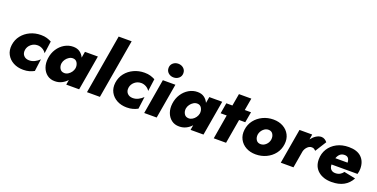

<svg xmlns="http://www.w3.org/2000/svg" viewBox="-21 -1572 4664 2374"><g transform="rotate(20 2310.5 -385.0)"><path d="M215 -230Q208 -184 233 -155Q258 -126 303 -125Q342 -124 378 -142Q414 -160 440 -187L419 -26Q390 -10 355.5 0Q321 10 276 10Q202 10 145.5 -20.5Q89 -51 60 -105Q31 -159 40 -230Q50 -303 92.5 -356.5Q135 -410 199.5 -440Q264 -470 340 -470Q385 -470 418 -460Q451 -450 479 -435L457 -273Q438 -303 407.5 -319.5Q377 -336 344 -336Q295 -336 258.5 -305Q222 -274 215 -230Z M518 -230Q527 -299 562.5 -353.5Q598 -408 651 -439Q704 -470 764 -470Q817 -470 852 -445Q887 -420 906 -379L920 -460H1090L1011 0H841L852 -65Q822 -31 781.5 -11Q741 9 693 9Q633 10 590.5 -22.5Q548 -55 528.5 -109.5Q509 -164 518 -230ZM696 -230Q690 -191 708.5 -159Q727 -127 767 -126Q793 -125 817 -139.5Q841 -154 858 -178Q875 -202 880 -230Q885 -270 866.5 -301.5Q848 -333 811 -334Q784 -335 759.5 -320Q735 -305 718 -281Q701 -257 696 -230Z M1247 -780H1418L1284 0H1114Z M1578 -230Q1571 -184 1596 -155Q1621 -126 1666 -125Q1705 -124 1741 -142Q1777 -160 1803 -187L1782 -26Q1753 -10 1718.5 0Q1684 10 1639 10Q1565 10 1508.5 -20.5Q1452 -51 1423 -105Q1394 -159 1403 -230Q1413 -303 1455.5 -356.5Q1498 -410 1562.5 -440Q1627 -470 1703 -470Q1748 -470 1781 -460Q1814 -450 1842 -435L1820 -273Q1801 -303 1770.5 -319.5Q1740 -336 1707 -336Q1658 -336 1621.5 -305Q1585 -274 1578 -230Z M1959 -627Q1959 -667 1987.5 -692Q2016 -717 2056 -717Q2097 -717 2125.5 -692Q2154 -667 2154 -627Q2154 -587 2125.5 -562Q2097 -537 2056 -537Q2016 -537 1987.5 -562Q1959 -587 1959 -627ZM1945 -460H2110L2031 0H1867Z M2154 -230Q2163 -299 2198.5 -353.5Q2234 -408 2287 -439Q2340 -470 2400 -470Q2453 -470 2488 -445Q2523 -420 2542 -379L2556 -460H2726L2647 0H2477L2488 -65Q2458 -31 2417.5 -11Q2377 9 2329 9Q2269 10 2226.5 -22.5Q2184 -55 2164.5 -109.5Q2145 -164 2154 -230ZM2332 -230Q2326 -191 2344.5 -159Q2363 -127 2403 -126Q2429 -125 2453 -139.5Q2477 -154 2494 -178Q2511 -202 2516 -230Q2521 -270 2502.5 -301.5Q2484 -333 2447 -334Q2420 -335 2395.5 -320Q2371 -305 2354 -281Q2337 -257 2332 -230Z M2780 -460H2860L2888 -620H3051L3023 -460H3105L3080 -320H2999L2944 0H2782L2836 -320H2756Z M3103 -230Q3112 -302 3154 -356Q3196 -410 3260 -440.5Q3324 -471 3399 -471Q3472 -471 3527.5 -440Q3583 -409 3611 -354.5Q3639 -300 3630 -230Q3621 -158 3579 -104Q3537 -50 3473 -20Q3409 10 3335 10Q3262 10 3206.5 -20.5Q3151 -51 3122.5 -105.5Q3094 -160 3103 -230ZM3277 -230Q3272 -190 3290.5 -160.5Q3309 -131 3347 -130Q3387 -129 3418.5 -158.5Q3450 -188 3456 -230Q3461 -270 3442.5 -300Q3424 -330 3386 -331Q3347 -332 3315.5 -302Q3284 -272 3277 -230Z M4014 -284Q4004 -294 3992 -302Q3980 -310 3962 -310Q3930 -311 3904 -285Q3878 -259 3869 -223L3831 0H3664L3743 -460H3910L3899 -392Q3925 -427 3959 -449Q3993 -471 4028 -472Q4053 -472 4073 -459.5Q4093 -447 4106 -430Z M4334 10Q4224 10 4157.5 -46Q4091 -102 4091 -200Q4091 -277 4129 -338Q4167 -399 4234.5 -434.5Q4302 -470 4391 -470Q4501 -470 4557.5 -415Q4614 -360 4614 -265Q4614 -230 4603 -194H4261Q4261 -154 4282 -131.5Q4303 -109 4340 -109Q4375 -109 4400 -123Q4425 -137 4443 -162L4594 -131Q4519 10 4334 10ZM4374 -360Q4339 -360 4316 -340.5Q4293 -321 4279 -283H4440Q4439 -319 4423.5 -339.5Q4408 -360 4374 -360Z"/></g></svg>

Font: Jost* Heavy
Style: Italic
Weight: 800
Italic angle: -10°
Version: Version 3.7